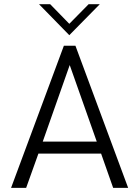

<svg xmlns="http://www.w3.org/2000/svg" viewBox="-20 -912 676 932"><path d="M316.4 -741.2 169.4 -891.6H223.6L316.4 -796.4L410.2 -891.6H464.4ZM33.7 0 290 -689.9H346.2L602.1 0H529.3L470.7 -166.5H166.5L106.9 0ZM187.5 -224.6H449.7L318.4 -596.2Z"/></svg>

Font: HK Grotesk Legacy
Style: Regular
Weight: 400
Designer: Alfredo Marco Pradil
Foundry: Hanken Design Co.
Version: Version 2.022;PS 002.022;hotconv 1.0.88;makeotf.lib2.5.64775